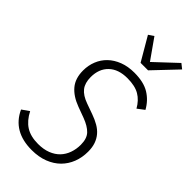

<svg xmlns="http://www.w3.org/2000/svg" viewBox="-289 -1006 1088 1088"><g transform="rotate(45 254.5 -462.5)"><path d="M214 12Q64 12 9 -108L52 -138Q78 -87 116.5 -62.5Q155 -38 215 -38Q259 -38 292 -51Q325 -64 346.5 -86.5Q368 -109 379 -140Q390 -171 390 -206Q390 -256 365.5 -281.5Q341 -307 293 -325L228 -349Q166 -372 133.5 -411Q101 -450 101 -513Q101 -554 115.5 -590Q130 -626 157.5 -652.5Q185 -679 225 -694.5Q265 -710 316 -710Q391 -710 436.5 -682Q482 -654 509 -605L468 -574Q444 -617 407.5 -638.5Q371 -660 310 -660Q238 -660 198 -621.5Q158 -583 158 -517Q158 -470 180 -442Q202 -414 250 -397L314 -374Q345 -363 370 -348.5Q395 -334 412 -314Q429 -294 438 -268Q447 -242 447 -208Q447 -161 431.5 -121Q416 -81 386.5 -51.5Q357 -22 313.5 -5Q270 12 214 12ZM301 -774 218 -916 249 -937 335 -815 465 -937 494 -914 361 -774Z"/></g></svg>

Font: IBM Plex Sans Cond Light
Style: Italic
Weight: 300
Width: 3
Italic angle: -11°
Designer: Mike Abbink, Paul van der Laan, Pieter van Rosmalen
Foundry: Bold Monday
Version: Version 1.3